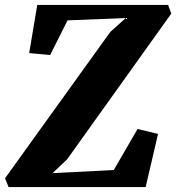

<svg xmlns="http://www.w3.org/2000/svg" viewBox="-40 -763 718 783"><path d="M-5 0 -19.5 -36 410 -633 473 -689.5 235.5 -680 164.5 -538.5 79 -546.5 112 -743H645.5L658.5 -707.5L233.5 -113L174.5 -57L424 -69.5L521 -237L604.5 -217L554 0Z"/></svg>

Font: Merriweather 48pt Black
Style: Italic
Weight: 900
Italic angle: -7.8°
Version: Version 2.101